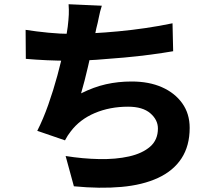

<svg xmlns="http://www.w3.org/2000/svg" viewBox="-20 -828 1040 907"><path d="M461 -801Q452 -773 447 -746.5Q442 -720 435 -694Q430 -670 424 -640.5Q418 -611 410.5 -578.5Q403 -546 395.5 -512.5Q388 -479 379.5 -447Q371 -415 363 -387Q423 -417 480.5 -430Q538 -443 602 -443Q684 -443 745 -416Q806 -389 841 -340Q876 -291 876 -224Q876 -139 837.5 -80Q799 -21 726.5 12.5Q654 46 553.5 55Q453 64 329 52L290 -91Q371 -78 449 -76.5Q527 -75 589.5 -89Q652 -103 689 -135Q726 -167 726 -221Q726 -262 690 -293Q654 -324 585 -324Q499 -324 428 -294Q357 -264 314 -207Q306 -197 300 -187.5Q294 -178 287 -165L156 -210Q184 -265 208 -333Q232 -401 251 -471Q270 -541 282.5 -601.5Q295 -662 300 -702Q304 -736 305 -759Q306 -782 304 -808ZM101 -687Q152 -679 209 -673.5Q266 -668 313 -668Q361 -668 418.5 -671Q476 -674 539.5 -680Q603 -686 668 -695.5Q733 -705 795 -718L798 -586Q752 -578 692 -570Q632 -562 565.5 -556Q499 -550 434.5 -545.5Q370 -541 314 -541Q255 -541 201 -543.5Q147 -546 102 -550Z"/></svg>

Font: Noto Sans JP ExtraBold
Style: Regular
Weight: 800
Designer: Ryoko NISHIZUKA  (kana, bopomofo & ideographs); Paul D. Hunt (Latin, Greek & Cyrillic); Sandoll Communications , Soo-you
Foundry: Adobe
Version: Version 2.004-H2;hotconv 1.0.118;makeotfexe 2.5.65603